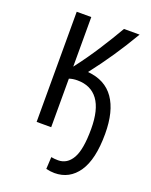

<svg xmlns="http://www.w3.org/2000/svg" viewBox="-135 -595 672 855"><g transform="rotate(20 201.0 -167.5)"><path d="M230 187Q212 187 190 182L193 125Q208 128 226 128Q269 128 293 86Q317 44 317 -53Q317 -145 283.5 -190.5Q250 -236 186 -236Q164 -236 147 -230V0H78V-522H147V-287Q191 -344 231 -406Q271 -468 302 -522H376Q339 -459 299.5 -400.5Q260 -342 217 -287Q300 -280 341.5 -220.5Q383 -161 383 -54Q383 67 342 127Q301 187 230 187Z"/></g></svg>

Font: Ubuntu Sans Condensed
Style: Regular
Weight: 400
Width: 3
Designer: Dalton Maag Ltd
Foundry: Dalton Maag Ltd
Version: Version 1.006; ttfautohint (v1.8.4.7-5d5b)